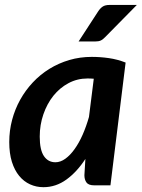

<svg xmlns="http://www.w3.org/2000/svg" viewBox="-20 -751 574 778"><path d="M360 -432Q353 -432.5 346.8 -432.8Q340.5 -433 334.5 -433Q293 -433 257.5 -414Q222 -395 196.2 -362.8Q170.5 -330.5 155.8 -287.8Q141 -245 141 -197.5Q141 -143.5 158 -118.5Q175 -93.5 204.5 -93.5Q225 -93.5 244.8 -107.8Q264.5 -122 282.2 -146.8Q300 -171.5 314.8 -205Q329.5 -238.5 340.5 -277ZM326 -107Q292 -54.5 249.2 -23.5Q206.5 7.5 156 7.5Q127 7.5 101.8 -4Q76.5 -15.5 57.8 -38.2Q39 -61 28.2 -95.2Q17.5 -129.5 17.5 -175.5Q17.5 -221.5 29 -265Q40.5 -308.5 61.8 -346.8Q83 -385 113 -417Q143 -449 180.2 -472Q217.5 -495 260.8 -507.8Q304 -520.5 352 -520.5Q386.5 -520.5 421.2 -515.5Q456 -510.5 489 -497.5L427.5 0H362Q338.5 0 330.2 -11.8Q322 -23.5 322 -41ZM534.5 -731 406 -600.5Q396.5 -590.5 388 -586.8Q379.5 -583 366.5 -583H298.5L377.5 -704.5Q386 -717.5 396 -724.2Q406 -731 424.5 -731Z"/></svg>

Font: Lato 2
Style: Bold Italic
Weight: 700
Italic angle: -7°
Designer: Lukasz Dziedzic with Adam Twardoch and Botio Nikoltchev
Foundry: tyPoland Lukasz Dziedzic
Version: Version 2.015; 2015-08-06; http://www.latofonts.com/